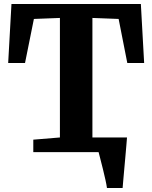

<svg xmlns="http://www.w3.org/2000/svg" viewBox="-20 -763 764 963"><path d="M372 -73.5H550.5V-45.5H372ZM516.5 180Q514.5 164.5 508.8 138.8Q503 113 496.2 85Q489.5 57 483.2 33.8Q477 10.5 474.5 0L437.5 -73.5H617Q616 -59.5 613.8 -33.8Q611.5 -8 608.8 23.5Q606 55 603.2 86Q600.5 117 598.2 142.2Q596 167.5 595 180ZM280.5 -73.5V-673L150 -668L105.5 -447H21L37.5 -743H686.5L703 -447H618.5L575 -668L443.5 -673V-73.5L577 -62.5V0H147V-62.5Z"/></svg>

Font: Merriweather 20pt ExtraBold
Style: Regular
Weight: 800
Version: Version 2.100